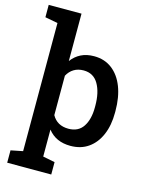

<svg xmlns="http://www.w3.org/2000/svg" viewBox="-139 -847 872 1135"><g transform="rotate(15 296.5 -279.5)"><path d="M19 203.1V127.4L92.3 112.8V-671.4L14.6 -686V-761.7H215.3V-471.7Q239.3 -503.9 273.4 -521Q307.6 -538.1 353.5 -538.1Q417.5 -538.1 463.4 -502.9Q509.3 -467.8 533.7 -404.8Q558.1 -341.8 558.1 -257.3V-247.1Q558.1 -169.9 533.4 -112.1Q508.8 -54.2 463.1 -22Q417.5 10.3 353.5 10.3Q263.7 10.3 215.3 -52.2V112.8L288.6 127.4V203.1ZM315.9 -84.5Q376.5 -84.5 405.8 -129.2Q435.1 -173.8 435.1 -247.1V-257.3Q435.1 -338.9 405.3 -389.9Q375.5 -440.9 314.9 -440.9Q280.8 -440.9 255.6 -425.5Q230.5 -410.2 215.3 -381.8V-140.6Q246.6 -84.5 315.9 -84.5Z"/></g></svg>

Font: Roboto Slab Medium
Style: Regular
Weight: 500
Designer: Google
Version: Version 2.001; ttfautohint (v1.8.3)